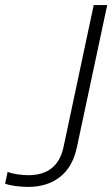

<svg xmlns="http://www.w3.org/2000/svg" viewBox="-36 -719 441 754"><path d="M-16 2 -6 -44Q8 -38 32 -34.5Q56 -31 75 -31Q191 -31 214 -144L332 -699H385L266 -141Q250 -64 200 -24.5Q150 15 75 15Q50 15 24 11.5Q-2 8 -16 2Z"/></svg>

Font: Prompt ExtraLight
Style: Italic
Weight: 275
Italic angle: -12°
Designer: Katatrad Team
Foundry: CadsonDemak
Version: Version 1.000